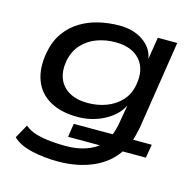

<svg xmlns="http://www.w3.org/2000/svg" viewBox="-102 -611 921 906"><g transform="rotate(15 358.5 -158.5)"><path d="M256 189Q191 189 130 175.5Q69 162 36 130L73 63Q96 83 129.5 92.5Q163 102 200.5 105.5Q238 109 273 109Q328 109 370.5 94.5Q413 80 441 54L449 64H274L284 -2H478L472 3Q478 -10 482 -23.5Q486 -37 489 -52L506 -150V-151Q488 -115 454.5 -90Q421 -65 379.5 -51.5Q338 -38 293 -38Q211 -38 156.5 -69Q102 -100 80.5 -157.5Q59 -215 73 -293Q84 -352 113 -392.5Q142 -433 183 -458Q224 -483 273 -494.5Q322 -506 373 -506Q442 -506 488.5 -474Q535 -442 544 -393L545 -390L562 -497H657L590 -66Q586 -46 580.5 -24.5Q575 -3 568 14L559 -2H665L654 64H532L548 53Q506 121 430 155Q354 189 256 189ZM321 -114Q369 -114 411 -129.5Q453 -145 482.5 -176Q512 -207 521 -254Q536 -333 496 -379Q456 -425 375 -425Q327 -425 285 -409.5Q243 -394 213.5 -362Q184 -330 174 -281Q165 -231 179.5 -193.5Q194 -156 230.5 -135Q267 -114 321 -114Z"/></g></svg>

Font: Nunito Sans 7pt SemiExpanded Medium
Style: Italic
Weight: 500
Width: 6
Italic angle: -9°
Designer: Vernon Adams
Foundry: Vernon Adams
Version: Version 3.101;gftools[0.9.27]